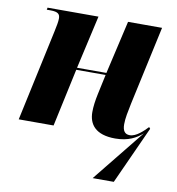

<svg xmlns="http://www.w3.org/2000/svg" viewBox="-83 -611 824 895"><g transform="rotate(10 329.0 -163.0)"><path d="M415 210H515L639 -63L633 -70C613 -49 581 -17 550 -17C527 -17 516 -32 516 -63C516 -92 523 -124 531 -163L612 -536H451L393 -284H254L311 -536H70L68 -526H86C123 -526 131 -515 131 -495C131 -480 127 -460 121 -432L28 0H193L252 -274H391L371 -181C364 -148 360 -120 360 -93C360 -35 393 10 486 10C548 10 586 -12 614 -37Z"/></g></svg>

Font: Noto Serif Display SemiCondensed ExtraBold
Style: Italic
Weight: 800
Width: 4
Italic angle: -12°
Designer: Monotype Design Team
Foundry: Monotype Imaging Inc.
Version: Version 2.009